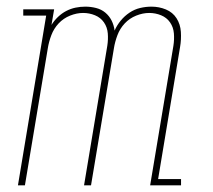

<svg xmlns="http://www.w3.org/2000/svg" viewBox="-20 -558 640 578"><path d="M34 0 119 -511H50V-530H143L135 -483Q143 -496 154.5 -507Q166 -518 179.5 -525Q193 -532 207.5 -535Q222 -538 237 -538Q253 -538 269 -534Q285 -530 297 -520Q309 -510 316 -496Q323 -482 325 -466Q332 -482 343.5 -496Q355 -510 370 -520Q385 -530 402 -534Q419 -538 436 -538Q459 -538 479.5 -529.5Q500 -521 511.5 -503Q523 -485 524.5 -462Q526 -439 522 -416L456 -19H525V0H432L502 -420Q505 -439 503.5 -457.5Q502 -476 492 -490.5Q482 -505 465 -512Q448 -519 429 -519Q410 -519 390 -511Q370 -503 355.5 -487.5Q341 -472 333.5 -452Q326 -432 323 -413L254 0H233L303 -420Q306 -439 304.5 -457.5Q303 -476 293 -490.5Q283 -505 266 -512Q249 -519 230 -519Q211 -519 191 -511Q171 -503 156.5 -487.5Q142 -472 134.5 -452Q127 -432 124 -413L55 0Z"/></svg>

Font: Iosevka Slab Thin Extended
Style: Italic
Weight: 100
Width: 7
Italic angle: -9°
Monospace: yes
Designer: Belleve Invis
Foundry: Belleve Invis
Version: Version 11.1.0; ttfautohint (v1.8.3)